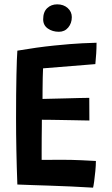

<svg xmlns="http://www.w3.org/2000/svg" viewBox="-20 -859 518 885"><path d="M409 6Q356.5 3 306.5 0.5Q256.5 -2 203.5 -3.5Q169 -4.5 131.8 -5.8Q94.5 -7 60 -8.5Q57 -89 55.5 -166.2Q54 -243.5 54 -312.5Q54 -432.5 55.8 -513Q57.5 -593.5 60 -625.5Q151 -641 229 -649Q307 -657 359.2 -659.5Q411.5 -662 425 -662Q425 -636 423.5 -612.8Q422 -589.5 419.5 -563.5L178.5 -544Q177.5 -530.5 177 -502Q176.5 -473.5 176.2 -444.8Q176 -416 176 -403Q190 -403.5 218.8 -404Q247.5 -404.5 281 -405.5Q314.5 -406.5 344.5 -407.2Q374.5 -408 391.5 -408L392 -303.5Q384.5 -303.5 363.2 -304Q342 -304.5 313.5 -305Q285 -305.5 256.2 -306Q227.5 -306.5 204.8 -306.8Q182 -307 173 -307Q173 -299 172.8 -275.5Q172.5 -252 172.2 -222.2Q172 -192.5 172 -165Q172 -137.5 172 -122Q181 -122 209.2 -122.2Q237.5 -122.5 264 -122.5Q309 -122.5 353.8 -120.5Q398.5 -118.5 422 -117Q422 -96.5 419.5 -70.5Q417 -44.5 414 -22.8Q411 -1 409 6ZM243.5 -839Q273 -839 292 -822Q311 -805 311 -780Q311 -752 294.5 -732.2Q278 -712.5 251.5 -712.5Q222 -712.5 200.5 -727.5Q179 -742.5 179 -770Q179 -804 197.5 -821.5Q216 -839 243.5 -839Z"/></svg>

Font: Grandstander Medium
Style: Regular
Weight: 500
Designer: Tyler Finck
Foundry: Etcetera Type Co
Version: Version 1.200; ttfautohint (v1.8.3)